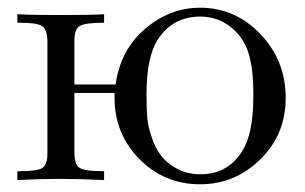

<svg xmlns="http://www.w3.org/2000/svg" viewBox="-20 -467 790 498"><path d="M25 0V-23H33Q77 -23 90 -31.5Q103 -40 103 -69V-362Q102 -391 89 -399.5Q76 -408 32 -408H25V-430Q64 -428 142 -428Q214 -428 250 -430V-408H247Q202 -408 187.5 -400Q173 -392 173 -362V-248H280Q292 -337 356 -392Q420 -447 499 -447Q590 -447 655.5 -378.5Q721 -310 721 -213Q721 -118 655 -53.5Q589 11 499 11Q406 11 341.5 -54.5Q277 -120 277 -214V-226H173V-71Q173 -40 186.5 -31.5Q200 -23 245 -23H250V0Q192 -3 134 -3H130Q83 -3 25 0ZM360 -222Q360 -186 362 -161.5Q364 -137 376 -104Q388 -71 410 -50Q448 -15 499 -15Q570 -15 607 -73Q637 -119 637 -214V-226Q637 -288 625 -328Q613 -368 581 -395Q546 -424 499 -424Q428 -424 389 -364Q360 -319 360 -222Z"/></svg>

Font: CMU Serif
Style: Roman
Weight: 500
Version: Version 0.7.0